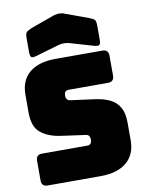

<svg xmlns="http://www.w3.org/2000/svg" viewBox="-103 -1049 856 1121"><g transform="rotate(-10 325.0 -488.5)"><path d="M403 0H87Q51 0 51 -36V-153Q51 -189 87 -189H356Q369 -189 375.5 -197.5Q382 -206 382 -218Q382 -235 375.5 -243Q369 -251 356 -252L206 -273Q136 -284 93.5 -319.5Q51 -355 51 -439V-544Q51 -630 106 -675Q161 -720 258 -720H538Q574 -720 574 -684V-565Q574 -529 538 -529H305Q278 -529 278 -499Q278 -470 305 -467L454 -447Q501 -440 536 -422.5Q571 -405 590.5 -371Q610 -337 610 -281V-176Q610 -91 555 -45.5Q500 0 403 0ZM293 -797 156 -757Q131 -749 123 -755Q115 -761 115 -788V-869Q115 -896 123.5 -904Q132 -912 156 -922L284 -968Q293 -972 303.5 -974Q314 -976 323 -977Q332 -977 340 -976Q348 -975 355 -972L492 -922Q518 -912 526 -904Q534 -896 534 -869V-788Q534 -761 526 -755Q518 -749 492 -757L355 -797Q324 -805 293 -797Z"/></g></svg>

Font: Bungee Tint
Style: Regular
Weight: 400
Designer: David Jonathan Ross
Foundry: David Jonathan Ross
Version: Version 2.001